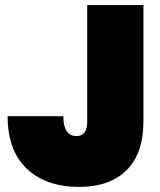

<svg xmlns="http://www.w3.org/2000/svg" viewBox="-20 -728 630 755"><path d="M323 -251V-708H544V-251Q544 -124 477.5 -58.5Q411 7 291 7Q162 7 86 -64Q10 -135 10 -271H229Q229 -193 281 -193Q323 -193 323 -251Z"/></svg>

Font: Poppins Black
Style: Regular
Weight: 900
Designer: Ninad Kale (Devanagari), Jonny Pinhorn (Latin)
Foundry: Indian Type Foundry
Version: Version 3.200;PS 1.000;hotconv 16.6.54;makeotf.lib2.5.65590